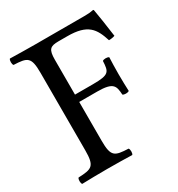

<svg xmlns="http://www.w3.org/2000/svg" viewBox="-158 -754 800 861"><g transform="rotate(-30 242.5 -323.5)"><path d="M283 -323C368 -323 371 -300 374 -255C380 -249 401 -249 407 -255C406 -280 405 -309 405 -343C405 -377 406 -403 407 -429C401 -435 380 -435 374 -429C371 -374 368 -361 283 -361H190V-541C190 -595 202 -605 246 -605H291C397 -605 422 -565 444 -496C456 -496 467 -498 475 -501C470 -542 455 -638 453 -646C453 -648 452 -649 449 -649C432 -646 427 -645 402 -645H147C115 -645 58 -646 18 -647C12 -641 12 -620 18 -614C88 -611 105 -606 105 -523V-122C105 -39 88 -34 18 -31C12 -25 12 -4 18 2C53 1 103 0 148 0C193 0 242 1 277 2C283 -4 283 -25 277 -31C207 -34 190 -39 190 -122V-323Z"/></g></svg>

Font: Libertinus Serif
Style: Regular
Weight: 400
Designer: Philipp H. Poll, Khaled Hosny
Foundry: Caleb Maclennan
Version: Version 7.050;RELEASE